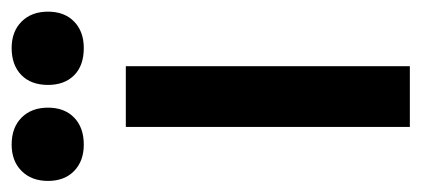

<svg xmlns="http://www.w3.org/2000/svg" viewBox="-234 -520 741 338"><g transform="rotate(-90 137.0 -350.5)"><path d="M-12 -637Q-12 -666 5.5 -683.5Q23 -701 52 -701Q82 -701 99.5 -683.5Q117 -666 117 -637Q117 -608 99.5 -591Q82 -574 52 -574Q23 -574 5.5 -591Q-12 -608 -12 -637ZM157 -637Q157 -667 174.5 -684Q192 -701 222 -701Q251 -701 268.5 -683.5Q286 -666 286 -637Q286 -608 268.5 -591Q251 -574 222 -574Q191 -574 174 -591Q157 -608 157 -637ZM190 0H83V-500H190Z"/></g></svg>

Font: Work Sans Medium
Style: Regular
Weight: 500
Designer: Wei Huang
Foundry: Wei Huang
Version: Version 1.500